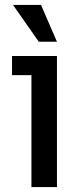

<svg xmlns="http://www.w3.org/2000/svg" viewBox="-20 -762 331 782"><path d="M108 -456H29V-534H212V0H108ZM33 -742H147L212 -592H138Z"/></svg>

Font: Mozilla Text BETA Medium
Style: Regular
Weight: 500
Designer: Studio DRAMA
Foundry: Studio DRAMA
Version: Version 0.100